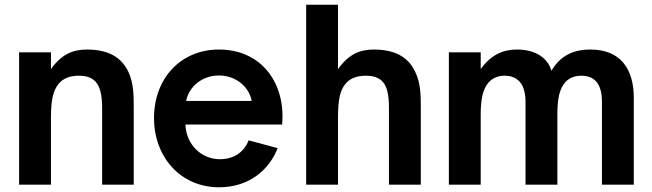

<svg xmlns="http://www.w3.org/2000/svg" viewBox="-20 -783 2765 814"><path d="M61 0H196V-286C196 -360 206 -401 229 -428C247 -450 275 -462 314 -462C346 -462 369 -454 385 -437C404 -416 413 -382 413 -325V0H547V-323C547 -379 547 -430 524 -479C499 -531 451 -573 349 -573C289 -573 241 -553 196 -490V-561H61Z M908 -463C840 -463 782 -419 769 -355H1047C1037 -413 982 -463 908 -463ZM633 -282C633 -455 750 -573 908 -573C1093 -573 1192 -425 1176 -255H766C770 -166 837 -108 912 -108C973 -108 1015 -139 1034 -188L1157 -155C1122 -64 1037 11 909 11C743 11 633 -120 633 -282Z M1278 0H1413V-286C1413 -360 1422 -401 1445 -428C1463 -450 1492 -462 1531 -462C1563 -462 1586 -454 1602 -437C1621 -416 1629 -382 1629 -325V0H1764V-323C1764 -379 1764 -430 1740 -479C1716 -531 1667 -573 1565 -573C1505 -573 1458 -553 1413 -490V-763H1278Z M1883 0H2018V-297C2018 -369 2029 -407 2051 -433C2067 -451 2090 -462 2119 -462C2175 -462 2208 -427 2208 -351V0H2343V-297C2343 -362 2351 -406 2377 -435C2392 -451 2414 -462 2444 -462C2501 -462 2532 -428 2532 -351V0H2667V-368C2667 -493 2609 -573 2483 -573C2409 -573 2355 -546 2318 -483C2300 -543 2244 -573 2171 -573C2113 -573 2062 -551 2018 -490V-561H1883Z"/></svg>

Font: Swile Sans
Style: Bold
Weight: 700
Designer: Lord
Foundry: Lord
Version: Version 1.477;FEAKit 1.0